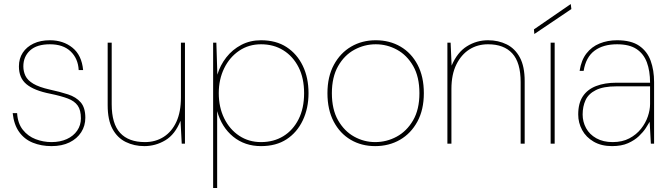

<svg xmlns="http://www.w3.org/2000/svg" viewBox="-20 -714 3328 954"><path d="M236 12Q185 12 143 -5Q101 -22 75 -58.5Q49 -95 43 -152H65Q68 -101 93.5 -69Q119 -37 157 -22.5Q195 -8 236 -8Q279 -8 312 -23Q345 -38 363.5 -65Q382 -92 382 -126Q382 -167 366 -189.5Q350 -212 317 -224.5Q284 -237 231 -248Q190 -256 160 -268Q130 -280 111 -296Q92 -312 83 -334Q74 -356 74 -384Q74 -423 93 -452Q112 -481 146.5 -497.5Q181 -514 228 -514Q294 -514 340 -477Q386 -440 393 -366H371Q368 -423 331 -458.5Q294 -494 228 -494Q163 -494 129.5 -463.5Q96 -433 96 -384Q96 -359 106.5 -337Q117 -315 145.5 -298Q174 -281 227 -269Q278 -258 318 -245Q358 -232 381 -205.5Q404 -179 404 -129Q404 -89 383.5 -57Q363 -25 325.5 -6.5Q288 12 236 12Z M697 12Q647 12 605 -8.5Q563 -29 539 -73.5Q515 -118 515 -191V-502H535V-196Q535 -99 577 -53.5Q619 -8 700 -8Q753 -8 793.5 -34Q834 -60 856.5 -109Q879 -158 879 -230V-502H899V0H883L877 -114Q850 -46 801.5 -17Q753 12 697 12Z M1039 220V-502H1055L1060 -343Q1074 -390 1104.5 -429Q1135 -468 1179 -491Q1223 -514 1277 -514Q1352 -514 1404 -480Q1456 -446 1484.5 -387Q1513 -328 1513 -251Q1513 -176 1484.5 -116Q1456 -56 1404 -22Q1352 12 1277 12Q1196 12 1138.5 -35Q1081 -82 1059 -162V220ZM1277 -8Q1340 -8 1388 -37.5Q1436 -67 1463.5 -121.5Q1491 -176 1491 -251Q1491 -326 1463.5 -380Q1436 -434 1388 -464Q1340 -494 1277 -494Q1216 -494 1168.5 -462Q1121 -430 1094 -375Q1067 -320 1067 -251Q1067 -181 1094 -126Q1121 -71 1168.5 -39.5Q1216 -8 1277 -8Z M1844 12Q1776 12 1722.5 -19.5Q1669 -51 1638 -110Q1607 -169 1607 -251Q1607 -333 1639 -392Q1671 -451 1725 -482.5Q1779 -514 1847 -514Q1916 -514 1970 -482.5Q2024 -451 2055 -392Q2086 -333 2086 -251Q2086 -169 2054 -110Q2022 -51 1967.5 -19.5Q1913 12 1844 12ZM1844 -8Q1901 -8 1951 -35Q2001 -62 2032.5 -116Q2064 -170 2064 -251Q2064 -332 2033 -386Q2002 -440 1952.5 -467Q1903 -494 1847 -494Q1791 -494 1741 -467Q1691 -440 1660 -385.5Q1629 -331 1629 -251Q1629 -170 1660 -116Q1691 -62 1740 -35Q1789 -8 1844 -8Z M2203 0V-502H2219L2224 -388Q2252 -454 2300 -484Q2348 -514 2405 -514Q2456 -514 2497.5 -493.5Q2539 -473 2563 -428.5Q2587 -384 2587 -311V0H2567V-306Q2567 -403 2525.5 -448.5Q2484 -494 2405 -494Q2353 -494 2312.5 -468.5Q2272 -443 2247.5 -393.5Q2223 -344 2223 -272V0Z M2716 0V-502H2736V0ZM2635 -545 2633 -568 2816 -694 2819 -669Z M3021 12Q2968 12 2930 -10Q2892 -32 2872.5 -68Q2853 -104 2853 -145Q2853 -201 2876 -235.5Q2899 -270 2942 -286.5Q2985 -303 3042 -303H3210Q3210 -362 3194 -404.5Q3178 -447 3142.5 -470.5Q3107 -494 3046 -494Q2977 -494 2934 -462Q2891 -430 2880 -362H2860Q2868 -415 2894 -448.5Q2920 -482 2959.5 -498Q2999 -514 3046 -514Q3116 -514 3156 -486.5Q3196 -459 3213 -412Q3230 -365 3230 -306V0H3214L3208 -109Q3202 -98 3189 -78Q3176 -58 3154.5 -37.5Q3133 -17 3100.5 -2.5Q3068 12 3021 12ZM3024 -8Q3072 -8 3107 -26.5Q3142 -45 3165 -74Q3188 -103 3199 -135.5Q3210 -168 3210 -197V-285H3043Q2978 -285 2941 -266.5Q2904 -248 2889.5 -216.5Q2875 -185 2875 -145Q2875 -109 2892 -77.5Q2909 -46 2943 -27Q2977 -8 3024 -8Z"/></svg>

Font: DM Sans 16pt Thin
Style: Regular
Weight: 250
Version: Version 4.004;gftools[0.9.30]